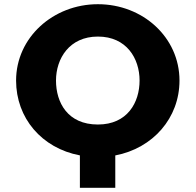

<svg xmlns="http://www.w3.org/2000/svg" viewBox="-20 -740 930 913"><path d="M246.3 -357C246.3 -461.6 309.9 -566.1 445.5 -566.1C582 -566.1 643.7 -461.6 643.7 -357C643.7 -252.5 585.7 -147.9 445.5 -147.9C301.5 -147.9 246.3 -252.5 246.3 -357ZM56.5 -357C56.5 -178.9 178.1 -35.4 359.9 -1.1V153H528.2V-0.9C707.2 -35 833.5 -178.6 833.5 -357C833.5 -561.9 659.6 -720 445.5 -720C233.2 -720 56.5 -561.9 56.5 -357Z"/></svg>

Font: Hussar
Style: BdWide
Weight: 700
Foundry: Cannot Into Space Fonts
Version: Version 2.00